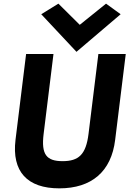

<svg xmlns="http://www.w3.org/2000/svg" viewBox="-20 -1009 709 1052"><path d="M206 -931 399 -725 641 -931 561 -989 417 -873 300 -989ZM519 -713 465 -275C451 -162 411 -126 323 -126C235 -126 205 -162 219 -275L273 -713H123L65 -243C44 -69 129 23 305 23C482 23 590 -69 611 -243L669 -713Z"/></svg>

Font: Bluebird
Style: SfBdObl
Weight: 700
Designer: Jasper
Foundry: Cannot Into Space Fonts
Version: Version 0.98